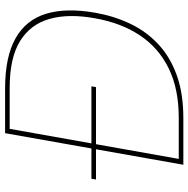

<svg xmlns="http://www.w3.org/2000/svg" viewBox="-13 -727 740 754"><g transform="rotate(-90 357.0 -350.0)"><path d="M29 -343 32 -361H395L392 -343ZM87 0 211 -700H386Q511 -700 583.5 -659Q656 -618 680 -539Q704 -460 684 -346Q671 -272 641 -209Q611 -146 561 -99Q511 -52 439 -26Q367 0 270 0ZM110 -18H271Q385 -18 465.5 -57.5Q546 -97 595 -170.5Q644 -244 662 -346Q681 -449 660 -524.5Q639 -600 573 -641Q507 -682 389 -682H228Z"/></g></svg>

Font: DM Sans 20pt Thin
Style: Italic
Weight: 250
Italic angle: -10°
Version: Version 4.004;gftools[0.9.30]